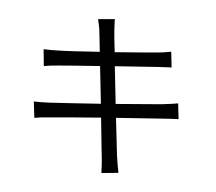

<svg xmlns="http://www.w3.org/2000/svg" viewBox="-88 -895 1176 1043"><g transform="rotate(10 500.0 -373.0)"><path d="M881 -400C860 -394 832 -388 794 -380C744 -371 649 -355 547 -338L507 -539C603 -554 694 -569 740 -576C766 -580 797 -584 812 -586L795 -670C778 -665 753 -658 724 -653C682 -645 590 -630 493 -614C481 -670 474 -711 472 -722C469 -744 464 -772 463 -791L373 -775C380 -755 387 -733 392 -707C395 -695 402 -656 413 -602C319 -587 232 -574 193 -570C161 -566 135 -564 110 -563L127 -473C149 -479 176 -485 208 -490C246 -497 333 -511 428 -526L468 -325C354 -307 245 -290 195 -283C169 -279 130 -275 107 -274L125 -187C147 -193 174 -199 213 -205C262 -214 369 -232 482 -251C501 -152 517 -71 521 -49C528 -19 531 11 536 45L627 28C618 0 610 -34 603 -63C598 -86 582 -166 562 -264C660 -279 753 -294 808 -303C845 -309 877 -314 898 -316Z"/></g></svg>

Font: Source Han Sans CN Regular
Style: Regular
Weight: 400
Designer: Ryoko NISHIZUKA (kana & ideographs); Paul D. Hunt (Latin, Greek & Cyrillic); Wenlong ZHANG (bopomofo); Sandoll Communica
Foundry: Adobe Systems Incorporated
Version: Version 1.004;PS 1.004;hotconv 1.0.82;makeotf.lib2.5.63406